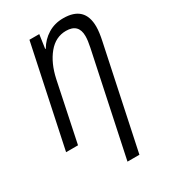

<svg xmlns="http://www.w3.org/2000/svg" viewBox="-229 -835 1047 1185"><g transform="rotate(-30 294.5 -242.5)"><path d="M320 240H405L557 -479Q570 -539 570 -578Q570 -725 418 -725Q357 -725 309 -695.5Q261 -666 232 -616H228L242 -714H172L21 0H106L194 -421Q216 -523 268 -586Q320 -649 394 -649Q483 -649 483 -561Q483 -530 473 -483Z"/></g></svg>

Font: Noto Sans UI SemiCondensed
Style: Italic
Weight: 400
Width: 4
Italic angle: -12°
Designer: Monotype Design Team
Foundry: Monotype Imaging Inc.
Version: Version 1.901